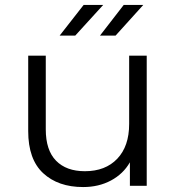

<svg xmlns="http://www.w3.org/2000/svg" viewBox="-20 -751 713 776"><path d="M316 5Q215 5 154.5 -51Q94 -107 94 -221V-526H165V-228Q165 -144 206.5 -101.5Q248 -59 323 -59Q406 -59 454 -109.5Q502 -160 502 -250V-526H573V0H505V-95Q478 -48 428.5 -21.5Q379 5 316 5ZM384 -607 480 -731H559L447 -607ZM221 -607 318 -731H397L284 -607Z"/></svg>

Font: Montserrat
Style: Regular
Weight: 400
Designer: Julieta Ulanovsky
Foundry: Julieta Ulanovsky
Version: Version 9.000; ttfautohint (v1.8.4.7-5d5b)